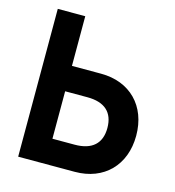

<svg xmlns="http://www.w3.org/2000/svg" viewBox="-104 -782 794 870"><g transform="rotate(15 293.0 -346.5)"><path d="M60.1 0H325.7C461.9 0 552.2 -91.3 552.2 -230C552.2 -369.1 461.9 -460.4 325.7 -460.4H189V-693.4H60.1ZM189 -118.7V-341.3H293.5C374.5 -341.3 417 -303.2 417 -230C417 -157.2 374.5 -118.7 293.5 -118.7Z"/></g></svg>

Font: CaskaydiaCove Nerd Font
Style: Bold
Weight: 700
Designer: Aaron Bell
Foundry: Saja Typeworks
Version: Version 2111.1;Nerd Fonts 2.3.0